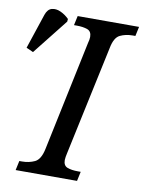

<svg xmlns="http://www.w3.org/2000/svg" viewBox="-149 -786 636 844"><g transform="rotate(10 169.5 -363.5)"><path d="M-20 0 -11 -42H1Q32 -42 57.5 -54Q83 -66 93 -114L196 -604Q201 -622 201 -633Q201 -658 182 -665Q163 -672 134 -672H122L131 -714H405L396 -672H384Q353 -672 328 -660Q303 -648 294 -600L190 -113Q188 -105 186.5 -95.5Q185 -86 185 -81Q185 -56 203.5 -49Q222 -42 251 -42H263L254 0ZM-35 -524 -66 -538 -14 -694Q-5 -720 13.5 -725Q32 -730 53 -720.5Q74 -711 91 -694L90 -682Z"/></g></svg>

Font: Noto Serif SemiCondensed
Style: Italic
Weight: 400
Width: 4
Italic angle: -12°
Designer: Monotype Design Team
Foundry: Monotype Imaging Inc.
Version: Version 2.013